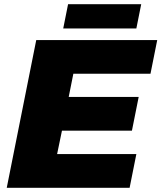

<svg xmlns="http://www.w3.org/2000/svg" viewBox="-20 -891 766 911"><path d="M694 -541 726 -701H152L12 0H595L627 -160H251L274 -271H606L638 -431H306L328 -541ZM303 -871 280 -756H627L650 -871Z"/></svg>

Font: Argentum Sans ExtraBold
Style: Italic
Weight: 800
Italic angle: -11.3°
Designer: Julieta Ulanovsky
Foundry: Julieta Ulanovsky
Version: Version 5.001;February 15, 2019;FontCreator 11.5.0.2425 64-b